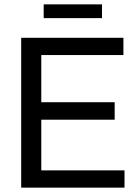

<svg xmlns="http://www.w3.org/2000/svg" viewBox="-20 -859 636 879"><path d="M77 0V-686H545V-607H169V-391H505V-311H169V-79H550V0ZM180 -776V-839H447V-776Z"/></svg>

Font: Archivo SemiCondensed
Style: Regular
Weight: 400
Width: 4
Designer: Hector Gatti
Foundry: Omnibus-Type
Version: Version 2.001